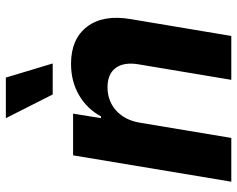

<svg xmlns="http://www.w3.org/2000/svg" viewBox="-98 -720 817 662"><g transform="rotate(-90 311.0 -388.5)"><path d="M219.5 -315.3 166.9 0H16L106.9 -545.5H250.7L235.1 -449.2H241.1Q267.4 -497.9 314.8 -525.2Q362.2 -552.6 422.6 -552.6Q508.2 -552.6 550.4 -497.3Q592.7 -442.1 576.7 -347.3L518.5 0H367.2L420.8 -320.3Q429 -370.4 408.2 -398.6Q387.4 -426.8 341.6 -426.8Q294.7 -426.8 261.5 -397.2Q228.3 -367.5 219.5 -315.3ZM316.8 -615.8 235.1 -777.3H375L423.7 -615.8Z"/></g></svg>

Font: Karasuma Gothic
Style: Bold Italic
Weight: 700
Italic angle: 9.39998°
Designer: Rasmus Andersson / Ryoko Nishizuka
Foundry: Genbu
Version: Version 1.00